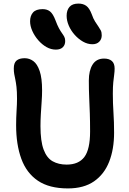

<svg xmlns="http://www.w3.org/2000/svg" viewBox="-20 -1039 719 1072"><path d="M359 13Q255 13 191.5 -30Q128 -73 99 -152.5Q70 -232 70 -340Q70 -381 72.5 -420.5Q75 -460 75 -487Q75 -529 72 -554Q69 -579 65.5 -595.5Q62 -612 59.5 -625.5Q57 -639 57 -657Q57 -688 72.5 -701Q88 -714 118 -714Q144 -714 166 -698Q188 -682 201.5 -642.5Q215 -603 215 -534Q215 -505 212.5 -470.5Q210 -436 208 -401Q206 -366 206 -335Q206 -251 223.5 -204Q241 -157 274 -138.5Q307 -120 352 -120Q419 -120 451 -162.5Q483 -205 483 -305Q483 -362 481.5 -406Q480 -450 478 -493.5Q476 -537 476 -590Q476 -645 497 -678.5Q518 -712 561 -712Q589 -712 604.5 -698.5Q620 -685 620 -656Q620 -640 617.5 -622Q615 -604 612.5 -579.5Q610 -555 610 -516Q610 -463 613.5 -410.5Q617 -358 617 -298Q617 -206 589.5 -136Q562 -66 505 -26.5Q448 13 359 13ZM496 -792Q469 -792 443.5 -806.5Q418 -821 397 -844.5Q376 -868 364 -896Q352 -924 352 -951Q352 -982 368 -1000.5Q384 -1019 418 -1019Q444 -1019 461.5 -1006.5Q479 -994 492 -960Q501 -934 511 -918.5Q521 -903 529 -891.5Q537 -880 542.5 -869.5Q548 -859 548 -842Q548 -820 534 -806Q520 -792 496 -792ZM292 -762Q265 -762 240 -776Q215 -790 194 -814Q173 -838 160.5 -866Q148 -894 148 -920Q148 -951 164.5 -969.5Q181 -988 218 -988Q243 -988 259.5 -975Q276 -962 290 -925Q300 -898 309 -881.5Q318 -865 326 -854Q334 -843 339 -833.5Q344 -824 344 -810Q344 -788 330.5 -775Q317 -762 292 -762Z"/></svg>

Font: Shantell Sans SemiBold
Style: Regular
Weight: 600
Designer: Stephen Nixon, Anya Danilova, Shantell Martin
Foundry: Arrow Type
Version: Version 1.011;[c5ecc13dd]